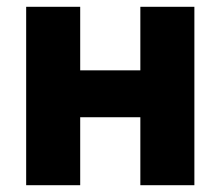

<svg xmlns="http://www.w3.org/2000/svg" viewBox="-20 -545 649 565"><path d="M57 -525V0H216V-200H393V0H552V-525H393V-338H216V-525Z"/></svg>

Font: RT Raleway ExtraBold
Style: Regular
Weight: 400
Designer: Matt McInerney, Pablo Impallari, Rodrigo Fuenzalida — Edited by Milan Moffatt in April 2016
Foundry: Matt McInerney, Pablo Impallari, Rodrigo Fuenzalida — Edited by Milan Moffatt in April 2016
Version: Version 3.001